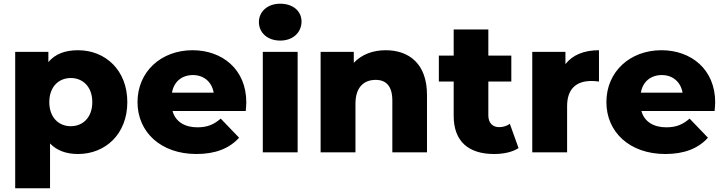

<svg xmlns="http://www.w3.org/2000/svg" viewBox="-20 -822 3906 1036"><path d="M362 -141C297 -141 246 -188 246 -271C246 -354 297 -401 362 -401C427 -401 478 -354 478 -271C478 -188 427 -141 362 -141ZM250 -48C286 -10 337 9 401 9C549 9 667 -99 667 -271C667 -443 549 -551 401 -551C330 -551 277 -530 241 -487V-542H62V194H250Z M908 -322C918 -381 961 -417 1021 -417C1080 -417 1123 -380 1133 -322ZM1040 9C1142 9 1218 -21 1270 -79L1171 -182C1134 -150 1099 -135 1045 -135C975 -135 926 -167 911 -223H1306C1307 -238 1309 -256 1309 -270C1309 -448 1179 -551 1019 -551C849 -551 722 -435 722 -271C722 -110 847 9 1040 9Z M1586 0V-542H1398V0ZM1492 -603C1561 -603 1607 -647 1607 -706C1607 -762 1561 -802 1492 -802C1423 -802 1377 -759 1377 -703C1377 -646 1423 -603 1492 -603Z M2061 -551C1992 -551 1931 -528 1889 -483V-542H1710V0H1898V-262C1898 -353 1945 -391 2007 -391C2063 -391 2097 -358 2097 -279V0H2284V-310C2284 -477 2188 -551 2061 -551Z M2739 -522H2615V-663H2428V-522H2348V-382H2428V-197C2428 -59 2508 9 2646 9C2696 9 2745 -1 2778 -23L2731 -154C2715 -142 2694 -136 2673 -136C2638 -136 2615 -159 2615 -199V-382H2739Z M3040 -249C3040 -345 3092 -385 3171 -385C3184 -385 3196 -384 3212 -382V-551C3132 -551 3070 -526 3031 -476V-542H2852V0H3040Z M3438 -322C3448 -381 3491 -417 3551 -417C3610 -417 3653 -380 3663 -322ZM3570 9C3672 9 3748 -21 3800 -79L3701 -182C3664 -150 3629 -135 3575 -135C3505 -135 3456 -167 3441 -223H3836C3837 -238 3839 -256 3839 -270C3839 -448 3709 -551 3549 -551C3379 -551 3252 -435 3252 -271C3252 -110 3377 9 3570 9Z"/></svg>

Font: Montserrat-Alt1 ExtBd
Style: Regular
Weight: 800
Designer: Differentunic
Foundry: Differentunic
Version: Version 7.222